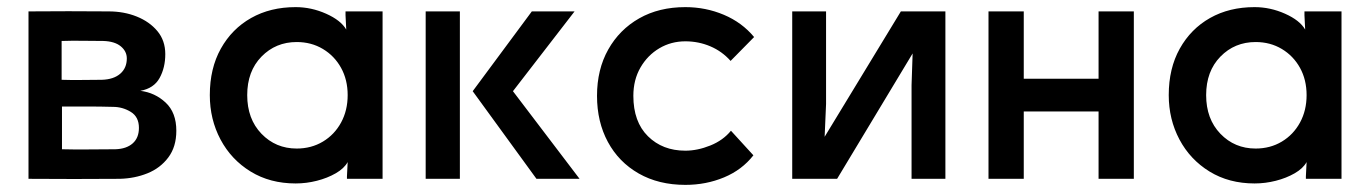

<svg xmlns="http://www.w3.org/2000/svg" viewBox="-20 -502 3842 539"><path d="M60 0V-470Q172 -471 285 -470Q328 -470 364 -455.5Q400 -441 422 -414.5Q444 -388 444 -350Q444 -312 428 -283Q412 -254 374 -247Q415 -242 445 -214Q475 -186 475 -135Q475 -90 452.5 -60Q430 -30 394 -15.5Q358 -1 316 0Q188 1 60 0ZM153 -278Q183 -277 209.5 -277.5Q236 -278 266 -278Q299 -279 317.5 -295Q336 -311 336 -338Q336 -358 319 -372Q302 -386 270 -387Q239 -387 211.5 -387.5Q184 -388 153 -387ZM154 -83Q191 -82 229 -82.5Q267 -83 304 -83Q335 -84 352.5 -99.5Q370 -115 370 -143Q370 -174 347 -188Q324 -202 297 -202Q261 -203 225.5 -203Q190 -203 154 -203Z M810 -482Q854 -482 895.5 -463.5Q937 -445 952 -419L950 -459V-470H1054V0H954V-7L956 -47Q946 -29 922.5 -15.5Q899 -2 869.5 5.5Q840 13 810 13Q738 13 683.5 -20.5Q629 -54 599 -110.5Q569 -167 569 -235Q569 -310 600 -365.5Q631 -421 685 -451.5Q739 -482 810 -482ZM813 -85Q854 -85 886.5 -104.5Q919 -124 937.5 -158Q956 -192 956 -235Q956 -278 937.5 -311.5Q919 -345 886.5 -364.5Q854 -384 813 -384Q754 -384 714 -343Q674 -302 674 -235Q674 -168 714 -126.5Q754 -85 813 -85Z M1175 -470H1271V0H1175ZM1307 -246 1473 -470H1593L1420 -246L1607 0H1486Z M2032 -135 2095 -66Q2063 -25 2012.5 -4Q1962 17 1904 17Q1829 17 1773 -15Q1717 -47 1686.5 -103.5Q1656 -160 1656 -233Q1656 -307 1687.5 -363Q1719 -419 1774.5 -450.5Q1830 -482 1904 -482Q1961 -482 2012 -460.5Q2063 -439 2097 -398L2031 -331Q2007 -358 1974 -372Q1941 -386 1904 -386Q1864 -386 1831 -366.5Q1798 -347 1778 -312.5Q1758 -278 1758 -233Q1758 -160 1799 -119.5Q1840 -79 1904 -79Q1938 -79 1974 -93.5Q2010 -108 2032 -135Z M2634 -470V0H2539V-263L2542 -352L2330 0H2204V-470H2299V-210L2295 -118L2509 -470Z M3163 -470V0H3064V-189H2854V0H2755V-470H2854V-281H3064V-470Z M3502 -482Q3546 -482 3587.5 -463.5Q3629 -445 3644 -419L3642 -459V-470H3746V0H3646V-7L3648 -47Q3638 -29 3614.5 -15.5Q3591 -2 3561.5 5.5Q3532 13 3502 13Q3430 13 3375.5 -20.5Q3321 -54 3291 -110.5Q3261 -167 3261 -235Q3261 -310 3292 -365.5Q3323 -421 3377 -451.5Q3431 -482 3502 -482ZM3505 -85Q3546 -85 3578.5 -104.5Q3611 -124 3629.5 -158Q3648 -192 3648 -235Q3648 -278 3629.5 -311.5Q3611 -345 3578.5 -364.5Q3546 -384 3505 -384Q3446 -384 3406 -343Q3366 -302 3366 -235Q3366 -168 3406 -126.5Q3446 -85 3505 -85Z"/></svg>

Font: Kreadon Light
Style: Bold
Weight: 600
Designer: Reiya WATANABE
Foundry: StudioGnu
Version: Version 1.003; ttfautohint (v1.8.4.7-5d5b);gftools[0.9.32]